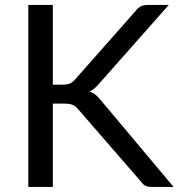

<svg xmlns="http://www.w3.org/2000/svg" viewBox="-20 -736 704 756"><path d="M188 -402.5V-716.5H91.5V0H188V-328H232C247.7 -328 259.3 -326.2 267 -322.8C274.7 -319.2 281.8 -313.3 288.5 -305L535.5 -20.5C537.8 -17.2 540.2 -14.2 542.8 -11.8C545.2 -9.2 548.2 -7.1 551.5 -5.2C554.8 -3.4 558.8 -2.1 563.2 -1.2C567.8 -0.4 573.2 0 579.5 0H663.5L378.5 -339.5C371.5 -348.8 364.3 -356.4 357 -362.2C349.7 -368.1 341.5 -372.5 332.5 -375.5C339.5 -378.8 346.1 -383.1 352.2 -388.2C358.4 -393.4 364.8 -400 371.5 -408L644.5 -716.5H562.5C551.8 -716.5 542.8 -714.8 535.5 -711.5C528.2 -708.2 521.2 -702.2 514.5 -693.5L276 -423.5C269.7 -415.8 262.7 -410.4 255 -407.2C247.3 -404.1 237.2 -402.5 224.5 -402.5Z"/></svg>

Font: LatoLatin
Style: Regular
Weight: 400
Designer: Lukasz Dziedzic with Adam Twardoch and Botio Nikoltchev
Foundry: tyPoland Lukasz Dziedzic
Version: Version 2.015; 2015-08-06; http://www.latofonts.com/